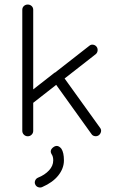

<svg xmlns="http://www.w3.org/2000/svg" viewBox="-20 -588 503 844"><path d="M78 -13V-545Q78 -555 85 -561.5Q92 -568 102 -568Q112 -568 119 -561.5Q126 -555 126 -545V-195L213 -263L218 -267Q220 -269 222 -269L373 -387Q380 -393 389.5 -391.5Q399 -390 405 -382Q410 -375 409 -365.5Q408 -356 401 -350L264 -243L420 -26Q426 -18 424 -9Q422 0 415 6Q407 12 397 10.5Q387 9 382 1L227 -215L126 -136V-13Q126 -3 119 4Q112 11 102 11Q92 11 85 4Q78 -3 78 -13ZM166 234Q158 238 148.5 235Q139 232 135 223Q131 215 134.5 206Q138 197 147 193Q177 181 195.5 161Q214 141 214 117Q214 100 207 90Q196 72 216 58Q234 46 250 66Q261 83 261 117Q261 152 236.5 183Q212 214 166 234Z"/></svg>

Font: Hoogli
Style: Regular
Weight: 400
Designer: Anand Singh Naorem
Foundry: Brand New Type
Version: Version 1.00 b007